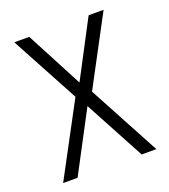

<svg xmlns="http://www.w3.org/2000/svg" viewBox="-105 -610 605 687"><g transform="rotate(-20 197.5 -266.5)"><path d="M166 -275 27 -533H84L197 -318L310 -533H367L228 -272L374 0H318L195 -229L74 0H19Z"/></g></svg>

Font: Noto Sans Bengali Condensed Light
Style: Regular
Weight: 300
Width: 3
Designer: Jelle Bosma - Monotype Design Team
Foundry: Monotype Imaging Inc.
Version: Version 2.003